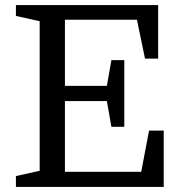

<svg xmlns="http://www.w3.org/2000/svg" viewBox="-20 -740 725 760"><path d="M472 -238H421L403 -340H237V-60H539L570 -223H628V0H43V-43L137 -64V-656L43 -677V-720H606V-508H554L522 -662H237V-400H403L421 -502H472Z"/></svg>

Font: Domine
Style: Regular
Weight: 400
Designer: Pablo Impallari, Rodrigo Fuenzalida, Brenda Gallo
Foundry: Pablo Impallari, Rodrigo Fuenzalida, Brenda Gallo
Version: Version 2.000;September 19, 2022;FontCreator 14.0.0.2877 64-